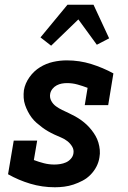

<svg xmlns="http://www.w3.org/2000/svg" viewBox="-20 -783 540 811"><path d="M212 8Q158 8 108 -7Q58 -22 14 -47L38 -189H137L123 -107Q144 -99 165.5 -93.5Q187 -88 210 -88Q222 -88 234.5 -90Q247 -92 258.5 -97Q270 -102 279 -112Q288 -122 290 -134Q293 -150 285 -163.5Q277 -177 265 -186.5Q253 -196 238.5 -202Q224 -208 210 -214.5Q196 -221 183 -228.5Q170 -236 158 -245Q146 -254 134.5 -264Q123 -274 114 -286Q105 -298 98 -311.5Q91 -325 86 -339.5Q81 -354 80 -370Q79 -386 81 -402Q86 -431 104.5 -457Q123 -483 149 -499Q175 -515 204 -521.5Q233 -528 262 -528Q316 -528 365.5 -512.5Q415 -497 459 -473L437 -339H338L350 -412Q329 -420 307.5 -426Q286 -432 263 -432Q252 -432 241 -430Q230 -428 219.5 -422.5Q209 -417 201.5 -407.5Q194 -398 192 -387Q189 -371 196.5 -357Q204 -343 216.5 -334Q229 -325 242.5 -318.5Q256 -312 270 -305.5Q284 -299 297.5 -291.5Q311 -284 323.5 -275Q336 -266 346.5 -256Q357 -246 366.5 -234Q376 -222 383.5 -209Q391 -196 395.5 -181Q400 -166 401.5 -150Q403 -134 400 -118Q397 -98 387.5 -79.5Q378 -61 363 -45.5Q348 -30 329 -20Q310 -10 290.5 -3.5Q271 3 251 5.5Q231 8 212 8ZM196 -590 151 -625 265 -763H375L441 -621L389 -594L311 -701Z"/></svg>

Font: Iosevka Curly Slab
Style: Bold Italic
Weight: 700
Italic angle: -9°
Monospace: yes
Designer: Belleve Invis
Foundry: Belleve Invis
Version: Version 22.1.2; ttfautohint (v1.8.4)